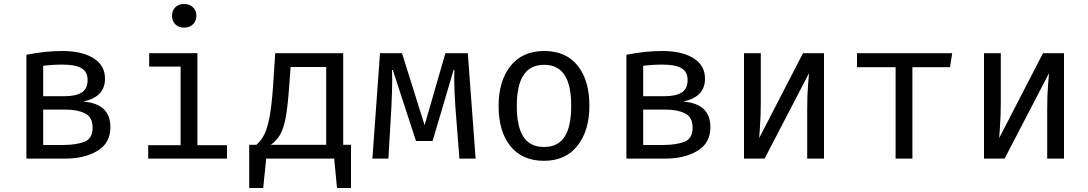

<svg xmlns="http://www.w3.org/2000/svg" viewBox="-20 -793 5440 960"><path d="M532 -156Q532 -78 467.5 -39Q403 0 307 0H112V-519Q205 -538 290 -538Q390 -538 447.5 -502Q505 -466 505 -400Q505 -357 481 -328.5Q457 -300 398 -285Q466 -279 499 -247Q532 -215 532 -156ZM196 -464V-312H304Q359 -312 388.5 -330.5Q418 -349 418 -393Q418 -434 387.5 -452Q357 -470 292 -470Q243 -470 196 -464ZM443 -155Q443 -207 405.5 -226Q368 -245 310 -245H196V-68H291Q361 -68 402 -84Q443 -100 443 -155Z M962 -714Q962 -688 945 -671.5Q928 -655 900 -655Q873 -655 856.5 -671.5Q840 -688 840 -714Q840 -740 856.5 -756.5Q873 -773 900 -773Q928 -773 945 -756.5Q962 -740 962 -714ZM967 -67H1115V0H721V-67H883V-460H726V-527H967Z M1735 -69V147H1665L1651 0H1311L1296 147H1226V-69H1262Q1287 -91 1302 -121.5Q1317 -152 1327.5 -207Q1338 -262 1345 -357L1356 -527H1696V-69ZM1611 -458H1433L1426 -363Q1419 -263 1409 -208Q1399 -153 1382 -122Q1365 -91 1334 -69H1343H1611Z M2358 0H2277L2257 -257Q2251 -347 2251 -398L2252 -443H2248L2143 -88H2060L1944 -443H1940Q1941 -427 1941 -392Q1941 -339 1937 -259L1922 0H1842L1880 -527H1990L2103 -167L2207 -527H2319Z M2927 -264Q2927 -140 2867.5 -64.5Q2808 11 2700 11Q2591 11 2532 -62.5Q2473 -136 2473 -263Q2473 -388 2532.5 -463Q2592 -538 2701 -538Q2810 -538 2868.5 -464.5Q2927 -391 2927 -264ZM2564 -263Q2564 -159 2597.5 -108.5Q2631 -58 2700 -58Q2769 -58 2802.5 -108.5Q2836 -159 2836 -264Q2836 -368 2802.5 -418.5Q2769 -469 2701 -469Q2632 -469 2598 -418Q2564 -367 2564 -263Z M3532 -156Q3532 -78 3467.5 -39Q3403 0 3307 0H3112V-519Q3205 -538 3290 -538Q3390 -538 3447.5 -502Q3505 -466 3505 -400Q3505 -357 3481 -328.5Q3457 -300 3398 -285Q3466 -279 3499 -247Q3532 -215 3532 -156ZM3196 -464V-312H3304Q3359 -312 3388.5 -330.5Q3418 -349 3418 -393Q3418 -434 3387.5 -452Q3357 -470 3292 -470Q3243 -470 3196 -464ZM3443 -155Q3443 -207 3405.5 -226Q3368 -245 3310 -245H3196V-68H3291Q3361 -68 3402 -84Q3443 -100 3443 -155Z M4100 0H4016V-246Q4016 -320 4020.5 -371Q4025 -422 4025 -427L3803 0H3700V-527H3784V-280Q3784 -217 3780 -162.5Q3776 -108 3776 -103L3995 -527H4100Z M4730 -457H4542V0H4458V-457H4265V-527H4741Z M5300 0H5216V-246Q5216 -320 5220.5 -371Q5225 -422 5225 -427L5003 0H4900V-527H4984V-280Q4984 -217 4980 -162.5Q4976 -108 4976 -103L5195 -527H5300Z"/></svg>

Font: FiraDG Mono
Style: Regular
Weight: 400
Designer: Carrois Corporate & Edenspiekermann AG
Foundry: Carrois Corporate GbR & Edenspiekermann AG
Version: Version 3.206